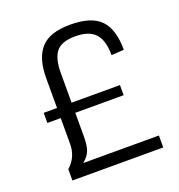

<svg xmlns="http://www.w3.org/2000/svg" viewBox="-125 -788 830 892"><g transform="rotate(-20 290.0 -342.0)"><path d="M64 -291H130V-164Q130 -98 82 -56V0H531V-59H157Q183 -80 192.5 -104.5Q202 -129 202 -174V-291H441V-341H202V-489Q202 -558 228 -591.5Q254 -625 323 -625Q391 -625 421.5 -591.5Q452 -558 452 -485L514 -489Q514 -590 469 -637Q424 -684 319 -684Q217 -684 173.5 -635Q130 -586 130 -489V-341H64Z"/></g></svg>

Font: Glegoo
Style: Regular
Weight: 400
Version: Version 2.0.1; ttfautohint (v0.9) -r 48 -G 60